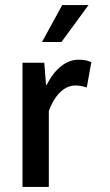

<svg xmlns="http://www.w3.org/2000/svg" viewBox="-20 -739 434 759"><path d="M69 0H173V-300C200 -374 242 -401 277 -401C296 -401 308 -398 323 -393L341 -493C327 -500 312 -503 290 -503C243 -503 197 -468 165 -404H162L155 -491H69ZM330 -719H226L146 -573H223Z"/></svg>

Font: Falling Sky
Style: Condensed
Weight: 400
Designer: Paul D. Hunt
Foundry: Adobe Systems Incorporated
Version: Version 1.02